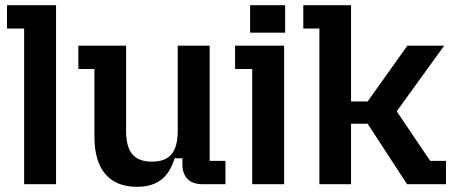

<svg xmlns="http://www.w3.org/2000/svg" viewBox="-20 -710 1755 740"><path d="M73 -600H7V-690H196V0H73Z M344 -183V-444H282V-534H466V-206Q466 -144 490 -115.5Q514 -87 566 -87Q617 -87 641 -115.5Q665 -144 665 -206V-534H788V-90H849V0H761Q723 0 703 -20Q683 -40 683 -78V-100H653Q636 -44 601 -17Q566 10 508 10Q428 10 386 -39Q344 -88 344 -183Z M952 -444H886V-534H1075V0H952ZM944 -690H1079V-584H944Z M1211 -600H1149V-690H1333V-319H1397L1550 -534H1692L1509 -281L1638 -90H1699V0H1549L1397 -233H1333V0H1211Z"/></svg>

Font: Mozilla Headline BETA SemiBold
Style: Regular
Weight: 600
Designer: Studio DRAMA
Foundry: Studio DRAMA
Version: Version 0.100